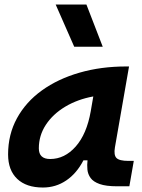

<svg xmlns="http://www.w3.org/2000/svg" viewBox="-20 -815 626 845"><path d="M168.9 10.3Q95.7 10.3 55.7 -27.8Q15.6 -65.9 15.6 -135.3Q15.6 -223.1 54.7 -294.7Q93.8 -366.2 164.3 -417Q234.9 -467.8 329.6 -495.1Q424.3 -522.5 535.6 -522.5H547.9L485.8 -166.5Q480 -132.3 492.7 -119.6Q505.4 -106.9 545.4 -106.9H568.8L549.3 4.9H496.1Q446.3 4.9 418.5 -5.1Q390.6 -15.1 378.7 -31.7Q366.7 -48.3 364.7 -68.6Q362.8 -88.9 365.2 -109.4H347.2Q317.4 -51.8 271.5 -20.8Q225.6 10.3 168.9 10.3ZM200.7 -115.2Q264.6 -115.2 313.2 -170.2Q361.8 -225.1 379.4 -325.7L390.6 -390.6Q321.3 -377.9 267.1 -345.5Q212.9 -313 181.9 -265.9Q150.9 -218.8 150.9 -162.1Q150.9 -115.2 200.7 -115.2ZM306.6 -609.4 225.1 -794.9H360.4L432.1 -609.4Z"/></svg>

Font: Cascadia Mono
Style: Bold Italic
Weight: 700
Italic angle: -10°
Monospace: yes
Designer: Aaron Bell
Foundry: Saja Typeworks
Version: Version 2404.023; ttfautohint (v1.8.4)